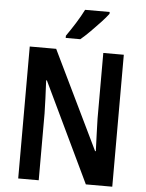

<svg xmlns="http://www.w3.org/2000/svg" viewBox="-61 -986 785 1035"><g transform="rotate(5 331.5 -468.5)"><path d="M586 0H443L185 -540H181Q184 -485 185.5 -443Q187 -401 188 -361V0H77V-714H220L477 -183H481Q479 -237 477.5 -277.5Q476 -318 475 -358V-714H586ZM490 -927Q476 -908 450.5 -880.5Q425 -853 396.5 -824.5Q368 -796 345 -777H266V-789Q292 -826 316 -864.5Q340 -903 357 -937H490Z"/></g></svg>

Font: Noto Sans Kannada Condensed SemiBold
Style: Regular
Weight: 600
Width: 3
Designer: Jelle Bosma - Monotype Design Team
Foundry: Monotype Imaging Inc.
Version: Version 2.005; ttfautohint (v1.8.4.7-5d5b)